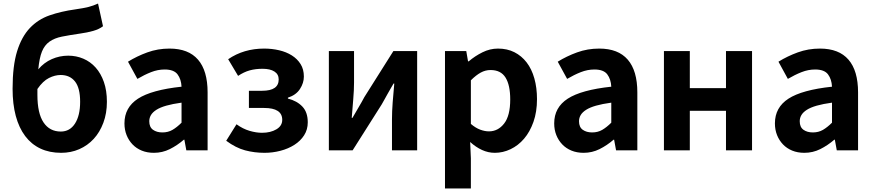

<svg xmlns="http://www.w3.org/2000/svg" viewBox="-20 -848 4931 1083"><path d="M191 -313Q191 -209 225.5 -157.5Q260 -106 323 -106Q374 -106 403 -151Q432 -196 432 -274Q432 -352 403 -388.5Q374 -425 322 -425Q290 -425 256 -408Q222 -391 191 -346ZM561 -700Q539 -683 505 -673.5Q471 -664 434 -659Q372 -650 329.5 -641.5Q287 -633 259 -613Q231 -593 216.5 -557Q202 -521 196 -457Q228 -495 272 -514.5Q316 -534 365 -534Q410 -534 450 -517Q490 -500 519.5 -467Q549 -434 566 -385.5Q583 -337 583 -274Q583 -209 563 -155.5Q543 -102 508.5 -64.5Q474 -27 427 -6.5Q380 14 325 14Q259 14 208 -10Q157 -34 122 -80.5Q87 -127 69 -194Q51 -261 51 -347Q51 -477 76.5 -559Q102 -641 148.5 -690Q195 -739 260 -761.5Q325 -784 404 -795Q453 -802 480 -809Q507 -816 533 -828Z M848 14Q810 14 779.5 1.5Q749 -11 727.5 -33.5Q706 -56 694 -86Q682 -116 682 -152Q682 -242 758.5 -291.5Q835 -341 1004 -359Q1002 -401 981.5 -428.5Q961 -456 909 -456Q870 -456 832 -441Q794 -426 755 -403L702 -500Q752 -531 811 -552.5Q870 -574 936 -574Q1043 -574 1097 -511.5Q1151 -449 1151 -327V0H1031L1020 -60H1017Q980 -28 938 -7Q896 14 848 14ZM896 -101Q928 -101 953 -115.5Q978 -130 1004 -156V-269Q953 -262 918 -252Q883 -242 862 -228.5Q841 -215 831.5 -199Q822 -183 822 -164Q822 -131 843 -116Q864 -101 896 -101Z M1472 14Q1415 14 1362.5 0Q1310 -14 1256 -54L1314 -147Q1350 -121 1387.5 -110Q1425 -99 1458 -99Q1506 -99 1539 -118.5Q1572 -138 1572 -172Q1572 -239 1470 -239H1384V-336H1459Q1552 -336 1552 -400Q1552 -429 1528 -444.5Q1504 -460 1461 -460Q1421 -460 1388.5 -451Q1356 -442 1323 -420L1267 -514Q1355 -574 1470 -574Q1514 -574 1554.5 -564.5Q1595 -555 1626 -535.5Q1657 -516 1675.5 -486.5Q1694 -457 1694 -416Q1694 -380 1672 -346Q1650 -312 1604 -297V-292Q1655 -279 1685.5 -247Q1716 -215 1716 -158Q1716 -117 1695.5 -85Q1675 -53 1640.5 -31Q1606 -9 1562 2.5Q1518 14 1472 14Z M1835 -560H1977V-383Q1977 -341 1972.5 -288Q1968 -235 1964 -183H1968Q1975 -195 1984 -210.5Q1993 -226 2002 -241.5Q2011 -257 2020 -272.5Q2029 -288 2035 -300L2199 -560H2333V0H2191V-176Q2191 -219 2195 -271.5Q2199 -324 2204 -377H2200Q2193 -365 2184 -349.5Q2175 -334 2166 -318Q2157 -302 2148.5 -286.5Q2140 -271 2133 -259L1969 0H1835Z M2490 -560H2610L2620 -502H2624Q2659 -532 2701.5 -553Q2744 -574 2789 -574Q2841 -574 2881.5 -553.5Q2922 -533 2950.5 -496Q2979 -459 2994 -406Q3009 -353 3009 -289Q3009 -217 2989 -160.5Q2969 -104 2936 -65.5Q2903 -27 2860 -6.5Q2817 14 2771 14Q2734 14 2699 -2Q2664 -18 2632 -47L2636 45V215H2490ZM2738 -107Q2789 -107 2823.5 -151Q2858 -195 2858 -287Q2858 -368 2831.5 -410.5Q2805 -453 2747 -453Q2718 -453 2691.5 -438.5Q2665 -424 2636 -395V-149Q2663 -126 2689 -116.5Q2715 -107 2738 -107Z M3272 14Q3234 14 3203.5 1.5Q3173 -11 3151.5 -33.5Q3130 -56 3118 -86Q3106 -116 3106 -152Q3106 -242 3182.5 -291.5Q3259 -341 3428 -359Q3426 -401 3405.5 -428.5Q3385 -456 3333 -456Q3294 -456 3256 -441Q3218 -426 3179 -403L3126 -500Q3176 -531 3235 -552.5Q3294 -574 3360 -574Q3467 -574 3521 -511.5Q3575 -449 3575 -327V0H3455L3444 -60H3441Q3404 -28 3362 -7Q3320 14 3272 14ZM3320 -101Q3352 -101 3377 -115.5Q3402 -130 3428 -156V-269Q3377 -262 3342 -252Q3307 -242 3286 -228.5Q3265 -215 3255.5 -199Q3246 -183 3246 -164Q3246 -131 3267 -116Q3288 -101 3320 -101Z M3725 -560H3871V-351H4075V-560H4222V0H4075V-223H3871V0H3725Z M4517 14Q4479 14 4448.5 1.5Q4418 -11 4396.5 -33.5Q4375 -56 4363 -86Q4351 -116 4351 -152Q4351 -242 4427.5 -291.5Q4504 -341 4673 -359Q4671 -401 4650.5 -428.5Q4630 -456 4578 -456Q4539 -456 4501 -441Q4463 -426 4424 -403L4371 -500Q4421 -531 4480 -552.5Q4539 -574 4605 -574Q4712 -574 4766 -511.5Q4820 -449 4820 -327V0H4700L4689 -60H4686Q4649 -28 4607 -7Q4565 14 4517 14ZM4565 -101Q4597 -101 4622 -115.5Q4647 -130 4673 -156V-269Q4622 -262 4587 -252Q4552 -242 4531 -228.5Q4510 -215 4500.5 -199Q4491 -183 4491 -164Q4491 -131 4512 -116Q4533 -101 4565 -101Z"/></svg>

Font: SpoqaHanSansJP-Bold
Style: Regular
Weight: 700
Designer: [Source Han Sans]
Ryoko NISHIZUKA  (kana & ideographs); Paul D. Hunt (Latin, Greek & Cyrillic); Wenlong ZHANG  (bopomofo
Foundry: Spoqa (http://bi.spoqa.com)
Version: Version 1.002.20150607